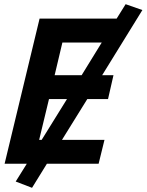

<svg xmlns="http://www.w3.org/2000/svg" viewBox="-20 -782 700 917"><path d="M133 115 55 85 108 0H2L169 -693H537L580 -762L660 -734L468 -423H522L496 -309H397L276 -114H479L451 0H204ZM167 -114H179L300 -309H214ZM241 -423H370L466 -579H278Z"/></svg>

Font: Ubuntu Sans Mono
Style: Bold Italic
Weight: 700
Italic angle: -13.5°
Monospace: yes
Designer: Dalton Maag Ltd
Foundry: Dalton Maag Ltd
Version: Version 1.006